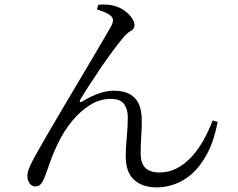

<svg xmlns="http://www.w3.org/2000/svg" viewBox="-20 -787 1040 839"><path d="M665.6 31.9Q603 31.9 566.5 -0.7Q530 -33.4 529.5 -101.1Q529.3 -142.9 533.9 -187.3Q538.4 -231.7 538.4 -276.2Q538.4 -308.7 522.5 -331.8Q506.6 -354.9 462.9 -354.9Q415.6 -354.9 372.6 -327.6Q329.5 -300.4 294.2 -257Q259 -213.7 235.3 -164.7Q212.2 -117.6 197.6 -75Q183 -32.5 172.2 -5.9Q165.5 9.8 156.9 18.8Q148.3 27.7 133.8 27.7Q124.8 27.7 117.1 22Q109.4 16.3 104.6 6Q99.7 -4.4 99.7 -18Q99.7 -36.2 111.8 -62.8Q123.9 -89.4 144.6 -125.2Q165.3 -161 190.9 -205.8Q217.4 -251.2 249.3 -305.6Q281.2 -360 314.7 -415.9Q348.1 -471.8 378.1 -522.6Q408.1 -573.4 430.9 -612.3Q453.8 -651.3 465 -671.3Q474.9 -689.8 473.4 -701.1Q471.9 -712.4 462.3 -719.4Q451.9 -728 434.7 -734.8Q417.5 -741.7 403.5 -746.1L409.8 -766Q425.1 -767.9 445.3 -766.9Q465.4 -765.8 478.7 -761.5Q502.2 -755.7 522.5 -741.5Q542.8 -727.3 555.3 -709.5Q567.9 -691.8 567.9 -676.1Q567.9 -661.1 551 -651.5Q534 -642 515.2 -618.6Q499.7 -600.2 474.8 -567Q449.9 -533.7 422.8 -494Q395.6 -454.2 371 -416.1Q346.3 -378 330.5 -350.9Q326.9 -344.5 329.5 -341.9Q332.1 -339.3 338.5 -342.9Q377.4 -366.8 412.1 -378.7Q446.7 -390.7 476.4 -390.7Q537.5 -390.7 567.7 -360.1Q598 -329.5 599.3 -268.7Q600.1 -234.3 597.4 -192.4Q594.6 -150.6 594.6 -115.8Q594.6 -75.1 614.3 -54.2Q634 -33.3 677.5 -33.3Q718.9 -33.3 754.2 -52.3Q789.5 -71.2 818.6 -103.4Q847.8 -135.6 870.3 -176.3Q892.8 -217 909.4 -260.7L931.1 -254Q915.2 -171.7 885.8 -116.4Q856.4 -61.1 819.9 -28.6Q783.3 3.9 743.4 17.9Q703.5 31.9 665.6 31.9Z"/></svg>

Font: Noto Serif HK ExtraLight
Style: Regular
Weight: 200
Designer: Ryoko NISHIZUKA 西塚涼子 (kana & ideographs); Frank Grießhammer (Latin, Greek & Cyrillic); Wenlong ZHANG 张文龙 (bopomofo); San
Foundry: Adobe
Version: Version 2.002-H1;hotconv 1.1.0;makeotfexe 2.6.0